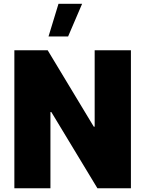

<svg xmlns="http://www.w3.org/2000/svg" viewBox="-20 -1004 772 1024"><path d="M238.8 -809.6H343.3L418 -983.9H292ZM484.9 -328.6H480L234.4 -735.8H56.6V0H249V-406.2H253.9L499.5 0H678.2V-735.8H484.9Z"/></svg>

Font: Estedad Black
Style: Regular
Weight: 900
Designer: Amin Abedi
Version: Version 7.3